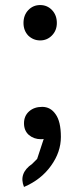

<svg xmlns="http://www.w3.org/2000/svg" viewBox="-20 -550 318 760"><path d="M92 -409Q73 -429 73 -459Q73 -490 92 -510Q111 -530 139 -530Q167 -530 186 -510Q205 -490 205 -459Q205 -429 185 -409Q166 -390 139 -390Q112 -390 92 -409ZM75 190Q53 136 107 99L127 79L153 0Q149 1 142 1Q114 1 94 -16Q75 -33 75 -62Q75 -91 95 -109Q115 -127 147 -127Q180 -127 200 -98Q221 -69 221 -8Q221 52 182 106Q143 161 75 190Z"/></svg>

Font: Swei Toothpaste CJK TC
Style: Regular
Weight: 400
Version: Version 1.0